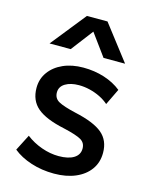

<svg xmlns="http://www.w3.org/2000/svg" viewBox="-116 -835 726 924"><g transform="rotate(15 247.0 -373.0)"><path d="M243.3 14.6Q182.1 14.6 128.6 -2.8Q75.1 -20.2 38.7 -50L79.8 -130.2Q114.6 -103.3 157.8 -88Q201 -72.6 243.2 -72.6Q291.6 -72.6 318.7 -89.5Q345.7 -106.4 345.7 -137.1Q345.7 -165.8 322.2 -179.6Q298.8 -193.4 234.2 -208.2Q140.6 -228 98.3 -263.8Q55.9 -299.6 55.9 -362.8Q55.9 -407.5 80.8 -441.8Q105.6 -476.2 149.1 -495.6Q192.7 -515 249.4 -515Q305.1 -515 354.2 -499.3Q403.2 -483.6 438.9 -454.8L399.8 -373.9Q381.4 -390.3 357 -402.4Q332.6 -414.4 305.2 -421.1Q277.9 -427.8 250.8 -427.8Q208.9 -427.8 182.6 -411.7Q156.3 -395.6 156.3 -366.9Q156.3 -337.4 181.3 -323.5Q206.2 -309.6 267.3 -295.5Q363.4 -274.4 404.8 -239.5Q446.3 -204.7 446.3 -142.6Q446.3 -95 420.9 -59.7Q395.5 -24.4 349.8 -4.9Q304.1 14.6 243.3 14.6ZM61.3 -585 200.7 -759.5H303.2L437.6 -585H330.3L250.2 -694.6L166.6 -585Z"/></g></svg>

Font: Geologica Thin
Style: Regular
Weight: 100
Version: Version 1.010;gftools[0.9.28]